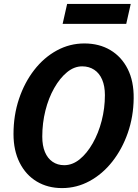

<svg xmlns="http://www.w3.org/2000/svg" viewBox="-20 -952 703 981"><path d="M297 9Q224 9 168 -24.5Q112 -58 80.5 -120.5Q49 -183 49 -267Q49 -363 77 -446.5Q105 -530 154.5 -594Q204 -658 270 -694Q336 -730 411 -730Q487 -730 544 -696Q601 -662 632.5 -599.5Q664 -537 663 -450Q662 -356 633 -273Q604 -190 554 -126.5Q504 -63 438 -27Q372 9 297 9ZM308 -108Q350 -108 387 -138Q424 -168 453.5 -219.5Q483 -271 499.5 -335Q516 -399 516 -466Q516 -512 502 -545Q488 -578 461.5 -595.5Q435 -613 400 -613Q359 -613 322.5 -583Q286 -553 257 -502Q228 -451 212 -387Q196 -323 196 -254Q196 -208 209.5 -175.5Q223 -143 248.5 -125.5Q274 -108 308 -108ZM300 -830 323 -932H648L625 -830Z"/></svg>

Font: Instrument Sans SemiCondensed
Style: Bold Italic
Weight: 700
Width: 4
Italic angle: -13°
Designer: Rodrigo Fuenzalida
Foundry: fragTYPE
Version: Version 1.000;gftools[0.9.28]